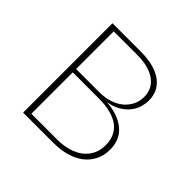

<svg xmlns="http://www.w3.org/2000/svg" viewBox="-131 -621 749 749"><g transform="rotate(45 243.0 -246.5)"><path d="M255 -19.5Q290 -19.5 318 -27.8Q346 -36 365.5 -51.5Q385 -67 395.5 -88.8Q406 -110.5 406 -137.5Q406 -162.5 397.5 -183Q389 -203.5 370.8 -218Q352.5 -232.5 324 -240.2Q295.5 -248 256 -248H114V-19.5ZM114 -474V-266.5H242Q272 -266.5 297.2 -274.5Q322.5 -282.5 340.5 -297.2Q358.5 -312 368.8 -332.5Q379 -353 379 -378Q379 -396 372 -413.2Q365 -430.5 349 -444Q333 -457.5 306.8 -465.8Q280.5 -474 242.5 -474ZM243.5 -493Q287 -493 317.2 -483.8Q347.5 -474.5 366.2 -459Q385 -443.5 393.5 -423.2Q402 -403 402 -380.5Q402 -364 396.8 -345.2Q391.5 -326.5 378.8 -309.5Q366 -292.5 344.5 -279.2Q323 -266 290.5 -260Q328.5 -257 355 -246.2Q381.5 -235.5 398.2 -219.5Q415 -203.5 422.8 -182.8Q430.5 -162 430.5 -138Q430.5 -106 418 -80.5Q405.5 -55 382.8 -37Q360 -19 327.5 -9.5Q295 0 255 0H88V-493Z"/></g></svg>

Font: Lato 2
Style: Regular
Weight: 200
Designer: Lukasz Dziedzic with Adam Twardoch and Botio Nikoltchev
Foundry: tyPoland Lukasz Dziedzic
Version: Version 2.015; 2015-08-06; http://www.latofonts.com/